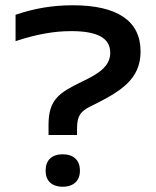

<svg xmlns="http://www.w3.org/2000/svg" viewBox="-20 -699 592 728"><path d="M153 -53V-51C153 -14 176 9 218 9C259 9 283 -14 283 -51V-53C283 -91 259 -114 218 -114C176 -114 153 -91 153 -53ZM39 -543C118 -569 184 -581 250 -581C349 -581 398 -555 398 -499C398 -446 351 -418 290 -389C204 -347 164 -322 164 -225V-187H272V-211C272 -267 292 -281 332 -300C436 -352 513 -397 513 -504C513 -619 426 -679 256 -679C179 -679 109 -667 39 -643Z"/></svg>

Font: LT Wave Alt Medium
Style: Regular
Weight: 500
Designer: Daniel Lyons
Version: Version 2.5 (Glyphs App)